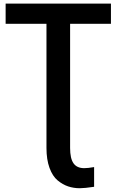

<svg xmlns="http://www.w3.org/2000/svg" viewBox="-20 -792 634 1047"><path d="M10.7 -662.1V-772.5H585V-662.1H362.3V14.6Q362.3 72.3 380.9 98.6Q399.4 125 439.5 125Q460 125 493.2 119.1V226.6Q441.4 234.4 415 234.4Q381.8 234.4 352.1 224.6Q322.3 214.8 294.4 191.9Q266.6 168.9 250 123.5Q233.4 78.1 233.4 14.6V-662.1Z"/></svg>

Font: Gothic A1
Style: Bold
Weight: 700
Version: Version 2.50